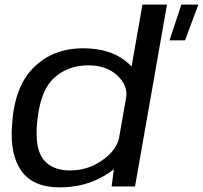

<svg xmlns="http://www.w3.org/2000/svg" viewBox="-20 -805 876 829"><path d="M712 -631H779L836.5 -785H763ZM462 0H563L701 -785H595L475 -101ZM236.5 4Q349.5 4 435.2 -49Q521 -102 530.5 -154L495 -213Q485 -158 422.2 -113.5Q359.5 -69 282 -69Q205 -69 167.2 -116.8Q129.5 -164.5 140.5 -277.5Q153 -413 213 -468Q273 -523 362 -523Q439.5 -523 486.8 -478.8Q534 -434.5 524.5 -380L579.5 -438Q589 -489.5 520.2 -543Q451.5 -596.5 339 -596.5Q209 -596.5 125.5 -513.8Q42 -431 32 -265.5Q22 -137 72.8 -66.5Q123.5 4 236.5 4Z"/></svg>

Font: Anybody SemiExpanded
Style: Italic
Weight: 400
Width: 6
Italic angle: -10°
Version: Version 1.113;gftools[0.9.25]